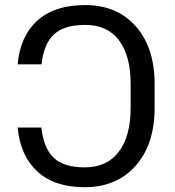

<svg xmlns="http://www.w3.org/2000/svg" viewBox="-20 -741 702 770"><path d="M50.8 -229.5H146Q154.8 -146.5 195.6 -108.2Q236.3 -69.8 319.3 -69.8Q409.2 -69.8 456.5 -132.6Q503.9 -195.3 503.9 -307.6V-404.8Q503.9 -516.6 457.5 -578.9Q411.1 -641.1 321.8 -641.1Q237.3 -641.1 196.3 -603Q155.3 -564.9 146.5 -482.9H50.8Q61 -596.7 130.1 -658.7Q199.2 -720.7 321.8 -720.7Q449.2 -720.7 524.7 -635.3Q600.1 -549.8 600.1 -404.3V-308.1Q600.1 -162.6 524.2 -76.4Q448.2 9.8 319.3 9.8Q198.7 9.8 130.1 -53Q61.5 -115.7 50.8 -229.5Z"/></svg>

Font: Bert Sans Medium
Style: Regular
Weight: 500
Designer: Christian Robertson, Adam Twardoch, & Cristiano Sobral
Foundry: Google
Version: Version 12.135;January 10, 2020;FontCreator 12.0.0.2547 64-b